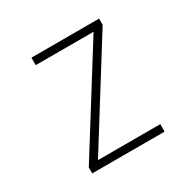

<svg xmlns="http://www.w3.org/2000/svg" viewBox="-124 -654 779 779"><g transform="rotate(-30 265.0 -265.0)"><path d="M95 0V-28L387 -495H116V-530H433V-501L142 -35H434V0Z"/></g></svg>

Font: Noto Sans Mono Condensed ExtraLight
Style: Regular
Weight: 200
Width: 3
Designer: Monotype Design Team
Foundry: Monotype Imaging Inc.
Version: Version 2.014; ttfautohint (v1.8.4.7-5d5b)